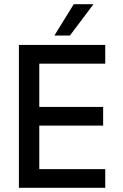

<svg xmlns="http://www.w3.org/2000/svg" viewBox="-20 -894 587 914"><path d="M70 0V-680H481V-591H167V-385H471V-296H167V-89H481V0ZM239 -725 331 -874H425L313 -725Z"/></svg>

Font: Teachers Medium
Style: Regular
Weight: 500
Designer: Alfredo Marco Pradil, Chank Diesel
Version: Version 1.001